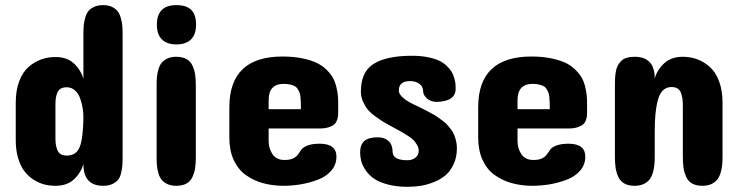

<svg xmlns="http://www.w3.org/2000/svg" viewBox="-20 -720 2877 744"><path d="M455.1 -112.8Q455.1 -92.3 454.1 -79.1Q453.1 -65.9 449.2 -49.3Q445.3 -32.7 437.5 -23.2Q429.7 -13.7 415 -6.8Q400.4 0 379.9 0Q303.2 0 303.2 -84Q292.5 -48.8 265.9 -24.4Q239.3 0 194.8 0Q171.9 0 150.6 -5.6Q129.4 -11.2 109.1 -24.4Q88.9 -37.6 74 -57.4Q59.1 -77.1 50 -107.9Q41 -138.7 41 -176.8V-321.8Q41 -369.6 54.4 -405.3Q67.9 -440.9 90.8 -460.7Q113.8 -480.5 139.6 -489.7Q165.5 -499 194.8 -499Q239.3 -499 265.9 -474.6Q292.5 -450.2 303.2 -415V-585.9Q303.2 -606 304.4 -620.4Q305.7 -634.8 310.1 -650.9Q314.5 -667 322.5 -677Q330.6 -687 345.2 -693.6Q359.9 -700.2 379.9 -700.2Q399.4 -700.2 413.3 -693.6Q427.2 -687 435.3 -677Q443.4 -667 448 -651.1Q452.6 -635.3 453.9 -620.4Q455.1 -605.5 455.1 -585.9ZM194.8 -311V-189.9Q194.8 -173.3 196 -162.8Q197.3 -152.3 201.4 -140.6Q205.6 -128.9 214.8 -123Q224.1 -117.2 238.8 -117.2Q275.9 -117.2 289.1 -150.9Q302.2 -184.6 303.2 -265.1Q303.2 -283.2 300.3 -301.5Q297.4 -319.8 290.5 -338.9Q283.7 -357.9 270.3 -369.9Q256.8 -381.8 238.8 -381.8Q224.1 -381.8 214.8 -376.2Q205.6 -370.6 201.4 -359.1Q197.3 -347.7 196 -337.4Q194.8 -327.1 194.8 -311Z M586.9 -111.8V-388.2Q586.9 -407.2 588.1 -421.6Q589.4 -436 594 -451.7Q598.6 -467.3 606.7 -477.1Q614.7 -486.8 628.9 -493.4Q643.1 -500 662.6 -500Q687 -500 702.9 -491Q718.8 -481.9 726.3 -464.6Q733.9 -447.3 736.3 -429.9Q738.8 -412.6 738.8 -388.2V-111.8Q738.8 -87.4 736.3 -70.1Q733.9 -52.7 726.3 -35.4Q718.8 -18.1 702.9 -9Q687 0 662.6 0Q643.1 0 628.9 -6.6Q614.7 -13.2 606.7 -22.9Q598.6 -32.7 594 -48.3Q589.4 -64 588.1 -78.4Q586.9 -92.8 586.9 -111.8ZM739.7 -624Q739.7 -586.4 720 -567.1Q700.2 -547.9 663.6 -547.9Q627 -547.9 607.4 -567.1Q587.9 -586.4 587.9 -624Q587.9 -700.2 663.6 -700.2Q702.1 -700.2 720.9 -681.9Q739.7 -663.6 739.7 -624Z M1290.5 -315.9V-285.2Q1290.5 -275.9 1290 -270.3Q1289.6 -264.6 1285.9 -254.4Q1282.2 -244.1 1275.4 -238Q1268.6 -231.9 1254.2 -227.1Q1239.7 -222.2 1219.7 -222.2H1021V-173.8Q1021 -145 1035.9 -122.6Q1050.8 -100.1 1082.5 -100.1Q1104.5 -100.1 1116.9 -106.7Q1129.4 -113.3 1135.5 -122.6Q1141.6 -131.8 1148.4 -140.9Q1155.3 -149.9 1172.6 -156.5Q1189.9 -163.1 1218.8 -163.1Q1283.7 -163.1 1283.7 -112.8Q1283.7 -82 1263.7 -58.8Q1243.7 -35.6 1211.2 -23.4Q1178.7 -11.2 1145 -5.6Q1111.3 0 1076.7 0Q1033.7 -0.5 997.6 -10.7Q961.4 -21 931.9 -42.2Q902.3 -63.5 885.5 -100.3Q868.7 -137.2 868.7 -187V-304.2Q868.7 -501 1074.7 -501Q1116.7 -501 1150.4 -494.1Q1184.1 -487.3 1206.3 -476.8Q1228.5 -466.3 1244.9 -450.2Q1261.2 -434.1 1269.8 -418.9Q1278.3 -403.8 1283.2 -383.8Q1288.1 -363.8 1289.3 -349.1Q1290.5 -334.5 1290.5 -315.9ZM1021 -332V-296.9H1146Q1146 -313.5 1145.8 -322.5Q1145.5 -331.5 1144.3 -343.8Q1143.1 -356 1140.4 -362.3Q1137.7 -368.7 1133.1 -376Q1128.4 -383.3 1121.3 -386.7Q1114.3 -390.1 1103.8 -392.6Q1093.3 -395 1079.6 -395Q1021 -395 1021 -332Z M1525.4 -369.1Q1525.4 -356.9 1538.1 -344.7Q1550.8 -332.5 1565.4 -324.5Q1580.1 -316.4 1606.4 -304.2Q1622.1 -296.4 1628.7 -293Q1635.3 -289.6 1650.4 -281.5Q1665.5 -273.4 1672.9 -268.3Q1680.2 -263.2 1692.9 -253.9Q1705.6 -244.6 1712.2 -237.3Q1718.8 -230 1727.3 -219Q1735.8 -208 1740 -197.5Q1744.1 -187 1747.3 -173.6Q1750.5 -160.2 1750.5 -146Q1750.5 -111.3 1738 -84.2Q1725.6 -57.1 1706.3 -40.8Q1687 -24.4 1660.9 -14.2Q1634.8 -3.9 1610.1 0Q1585.4 3.9 1559.6 3.9Q1515.6 3.9 1481.7 -5.4Q1447.8 -14.6 1428.2 -28.6Q1408.7 -42.5 1396.2 -61.3Q1383.8 -80.1 1379.6 -96.7Q1375.5 -113.3 1375.5 -129.9Q1375.5 -159.7 1392.1 -173.8Q1408.7 -188 1443.4 -188Q1469.7 -188 1485.4 -173.8Q1501 -159.7 1501.5 -130.9Q1502.4 -99.1 1558.6 -99.1Q1578.1 -99.1 1590.3 -109.4Q1602.5 -119.6 1602.5 -136.2Q1602.5 -147.5 1596.2 -158.2Q1589.8 -168.9 1583.3 -176.3Q1576.7 -183.6 1560.1 -194.1Q1543.5 -204.6 1535.4 -209.2Q1527.3 -213.9 1506.3 -225.1Q1482.4 -237.8 1469.2 -245.6Q1456.1 -253.4 1436 -267.8Q1416 -282.2 1405.5 -294.9Q1395 -307.6 1386.7 -326.2Q1378.4 -344.7 1378.4 -365.2Q1378.4 -439.9 1425.8 -471.2Q1473.1 -502.4 1568.4 -503.9H1576.7Q1609.9 -503.9 1637 -498.5Q1664.1 -493.2 1681.2 -485.1Q1698.2 -477.1 1710.9 -464.8Q1723.6 -452.6 1730.2 -441.7Q1736.8 -430.7 1740.5 -417Q1744.1 -403.3 1744.9 -394.8Q1745.6 -386.2 1745.6 -376Q1745.6 -327.1 1672.4 -325.2Q1649.4 -325.2 1634.5 -338.4Q1619.6 -351.6 1619.6 -367.2Q1619.1 -385.3 1604.7 -395.5Q1590.3 -405.8 1569.3 -405.8Q1525.4 -405.8 1525.4 -369.1Z M2254.9 -315.9V-285.2Q2254.9 -275.9 2254.4 -270.3Q2253.9 -264.6 2250.2 -254.4Q2246.6 -244.1 2239.7 -238Q2232.9 -231.9 2218.5 -227.1Q2204.1 -222.2 2184.1 -222.2H1985.4V-173.8Q1985.4 -145 2000.2 -122.6Q2015.1 -100.1 2046.9 -100.1Q2068.8 -100.1 2081.3 -106.7Q2093.8 -113.3 2099.9 -122.6Q2106 -131.8 2112.8 -140.9Q2119.6 -149.9 2137 -156.5Q2154.3 -163.1 2183.1 -163.1Q2248 -163.1 2248 -112.8Q2248 -82 2228 -58.8Q2208 -35.6 2175.5 -23.4Q2143.1 -11.2 2109.4 -5.6Q2075.7 0 2041 0Q1998 -0.5 1961.9 -10.7Q1925.8 -21 1896.2 -42.2Q1866.7 -63.5 1849.9 -100.3Q1833 -137.2 1833 -187V-304.2Q1833 -501 2039.1 -501Q2081.1 -501 2114.7 -494.1Q2148.4 -487.3 2170.7 -476.8Q2192.9 -466.3 2209.2 -450.2Q2225.6 -434.1 2234.1 -418.9Q2242.7 -403.8 2247.6 -383.8Q2252.4 -363.8 2253.7 -349.1Q2254.9 -334.5 2254.9 -315.9ZM1985.4 -332V-296.9H2110.4Q2110.4 -313.5 2110.1 -322.5Q2109.9 -331.5 2108.6 -343.8Q2107.4 -356 2104.7 -362.3Q2102.1 -368.7 2097.4 -376Q2092.8 -383.3 2085.7 -386.7Q2078.6 -390.1 2068.1 -392.6Q2057.6 -395 2043.9 -395Q1985.4 -395 1985.4 -332Z M2779.8 -321.8V-113.8Q2779.8 -94.7 2778.3 -79.8Q2776.9 -64.9 2772 -49.3Q2767.1 -33.7 2758.8 -23.4Q2750.5 -13.2 2736.1 -6.6Q2721.7 0 2701.7 0Q2677.2 0 2661.4 -9.3Q2645.5 -18.6 2638.2 -36.1Q2630.9 -53.7 2628.4 -71.3Q2626 -88.9 2626 -113.8V-309.1Q2626 -325.7 2624.5 -336.9Q2623 -348.1 2618.9 -359.6Q2614.7 -371.1 2605.5 -377Q2596.2 -382.8 2582 -382.8Q2562.5 -382.8 2549.1 -369.9Q2535.6 -356.9 2529.1 -331.8Q2522.5 -306.6 2519.8 -277.6Q2517.1 -248.5 2517.1 -209V-113.8Q2517.1 -94.7 2515.6 -79.8Q2514.2 -64.9 2509.3 -49.3Q2504.4 -33.7 2496.1 -23.4Q2487.8 -13.2 2473.4 -6.6Q2459 0 2439 0Q2414.6 0 2398.7 -9.3Q2382.8 -18.6 2375.2 -36.1Q2367.7 -53.7 2365.2 -71.3Q2362.8 -88.9 2362.8 -113.8V-387.2Q2362.8 -404.8 2363.3 -415.8Q2363.8 -426.8 2366.2 -441.4Q2368.7 -456.1 2373.5 -465.3Q2378.4 -474.6 2386.5 -483.2Q2394.5 -491.7 2408 -495.8Q2421.4 -500 2439 -500Q2517.1 -500 2517.1 -416Q2526.9 -450.2 2554.2 -475.1Q2581.5 -500 2626 -500Q2655.3 -500 2681.4 -490.5Q2707.5 -481 2730.2 -460.9Q2752.9 -440.9 2766.4 -405.3Q2779.8 -369.6 2779.8 -321.8Z"/></svg>

Font: Concert One
Style: Regular
Weight: 400
Designer: Johan Kallas, Mihkel Virkus
Foundry: Johan Kallas, Mihkel Virkus
Version: Version 1.003